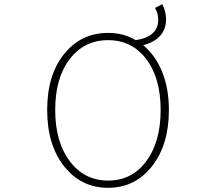

<svg xmlns="http://www.w3.org/2000/svg" viewBox="-20 -899 1040 932"><path d="M504.9 -704.1Q388.7 -704.1 318.4 -612.3Q248 -520.5 248 -365.2Q248 -210 318.8 -116.2Q389.6 -22.5 504.9 -22.5Q620.1 -22.5 689.9 -116.2Q759.8 -210 759.8 -365.2Q759.8 -520.5 689.9 -612.3Q620.1 -704.1 504.9 -704.1ZM732.4 -860.4 767.6 -878.9Q786.1 -842.8 786.1 -804.7Q786.1 -755.9 756.3 -724.1Q726.6 -692.4 674.8 -679.7Q734.4 -630.9 767.1 -550.3Q799.8 -469.7 799.8 -365.2Q799.8 -195.3 717.3 -91.3Q634.8 12.7 504.9 12.7Q374 12.7 291.5 -91.3Q209 -195.3 209 -365.2Q209 -535.2 291.5 -637.2Q374 -739.3 504.9 -739.3Q580.1 -739.3 638.7 -704.1Q748 -720.7 748 -802.7Q748 -835 732.4 -860.4Z"/></svg>

Font: GenEi Gothic M ExtraLight
Style: Regular
Weight: 200
Designer: o_tamon (Modified); [Source Han Sans]
Ryoko NISHIZUKA  (kana & ideographs); Paul D. Hunt (Latin, Greek & Cyrillic); Wenl
Version: Version 1.1a;Original Version 1.004